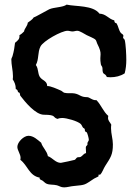

<svg xmlns="http://www.w3.org/2000/svg" viewBox="-20 -766 591 830"><path d="M526 -507C526 -528 524 -575 519 -594L513 -601L512 -603C512 -606 514 -610 513 -614C511 -618 506 -620 503 -623C493 -635 492 -652 484 -665L477 -668C475 -671 474 -675 474 -678C449 -684 439 -706 410 -707C382 -744 309 -737 268 -746C253 -734 213 -735 193 -726C182 -721 131 -691 126 -691C120 -681 109 -675 100 -668C99 -653 86 -644 84 -630C78 -624 72 -618 64 -614C66 -597 57 -591 45 -581C43 -563 40 -544 35 -527C34 -520 29 -515 29 -509C29 -485 36 -461 36 -437C36 -432 36 -428 35 -423C43 -411 48 -398 48 -384V-381C56 -379 56 -374 58 -368L64 -365C67 -362 66 -355 68 -352C88 -326 133 -270 170 -270C226 -270 206 -258 229 -252C235 -255 242 -256 249 -256C268 -256 315 -243 329 -230C334 -225 335 -219 339 -214L345 -210C348 -207 346 -202 348 -198L355 -194C358 -190 364 -168 364 -162C364 -155 358 -153 358 -147C358 -144 358 -142 358 -140L352 -133C351 -131 351 -128 351 -126C351 -119 352 -111 352 -104C342 -103 337 -92 329 -88C324 -85 318 -88 313 -85C309 -82 307 -77 303 -75C302 -74 245 -62 243 -62C220 -62 207 -84 187 -91C183 -114 164 -128 158 -149C142 -162 125 -179 103 -179C83 -179 55 -152 55 -131C55 -116 69 -100 69 -83C69 -80 68 -78 68 -75C100 -51 106 -6 152 2C148 10 160 12 164 15C170 19 174 25 181 28C194 34 211 31 226 35C237 38 243 44 257 44C271 44 285 39 300 38C352 33 344 34 387 6C393 2 401 0 406 -4V-11H413C423 -21 427 -37 435 -49C458 -85 468 -97 468 -142C468 -165 460 -188 460 -211C460 -216 460 -221 461 -227C456 -238 447 -243 447 -257C447 -260 448 -262 448 -265C426 -284 417 -313 397 -333C380 -331 367 -346 357 -346C328 -346 327 -357 303 -362C288 -365 273 -361 258 -365C252 -367 248 -373 242 -375C228 -381 198 -395 184 -394C184 -415 165 -418 155 -430C142 -444 148 -468 135 -485C149 -510 142 -540 155 -565C167 -589 246 -633 272 -633C279 -633 286 -630 293 -630C301 -630 307 -633 314 -633C325 -633 345 -619 355 -614C364 -609 387 -601 393 -594C396 -592 398 -582 400 -578C426 -527 408 -534 416 -488C417 -481 423 -480 423 -470C423 -438 433 -454 442 -433C447 -433 452 -432 457 -432C479 -432 501 -437 519 -449C524 -468 526 -487 526 -507Z"/></svg>

Font: Margarine
Style: Regular
Weight: 400
Designer: Astigmatic (AOETI)
Foundry: Astigmatic (AOETI)
Version: Version 1.000